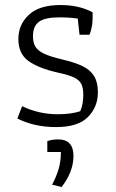

<svg xmlns="http://www.w3.org/2000/svg" viewBox="-20 -496 459 763"><path d="M49 -25 68 -74Q134 -42 210 -42Q262 -42 299 -54Q311 -83 311 -118Q311 -147 303 -162.5Q295 -178 274.5 -188Q254 -198 212 -207Q132 -225 92.5 -254Q53 -283 53 -341Q53 -398 94.5 -437Q136 -476 220 -476Q295 -476 348 -447V-422Q348 -391 336 -358H296L289 -422Q256 -427 216 -427Q159 -427 135 -409.5Q111 -392 111 -352Q111 -326 121 -310Q131 -294 155.5 -282.5Q180 -271 226 -260Q278 -248 308.5 -233Q339 -218 354 -193.5Q369 -169 369 -129Q369 -71 329.5 -31Q290 9 203 9Q116 9 49 -25ZM187 238Q204 206 213 175.5Q222 145 222 108H168V65Q186 58 211 58Q272 58 272 124Q272 156 259.5 187.5Q247 219 225 247Z"/></svg>

Font: Athiti
Style: Regular
Weight: 400
Designer: CadsonDemak Team
Foundry: CadsonDemak
Version: Version 1.032